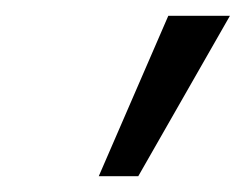

<svg xmlns="http://www.w3.org/2000/svg" viewBox="-20 -731 311 243"><path d="M105 -508 193 -711H271L155 -508Z"/></svg>

Font: Ysabeau Infant Medium
Style: Italic
Weight: 500
Italic angle: -12°
Designer: Christian Thalmann (Catharsis Fonts)
Version: Version 2.001;gftools[0.9.30]; featfreeze: ss01,ss02,lnum